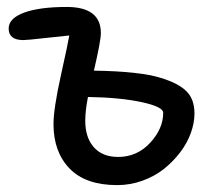

<svg xmlns="http://www.w3.org/2000/svg" viewBox="-20 -520 615 552"><path d="M316.9 12.2Q226.1 12.2 179.9 -35.6Q133.8 -83.5 133.8 -163.1Q133.8 -207.5 155.3 -304.4Q176.8 -401.4 179.2 -418Q156.2 -416 107.4 -410.4Q58.6 -404.8 46.9 -404.8Q4.9 -404.8 4.9 -438Q4.9 -467.3 49.1 -483.6Q93.3 -500 171.9 -500Q270 -500 270 -424.8Q270 -402.8 250 -316.9Q382.8 -314.9 442.9 -295.9Q493.7 -280.3 516.4 -257.3Q539.1 -234.4 539.1 -193.8Q539.1 -166.5 528.6 -137.5Q518.1 -108.4 498 -82Q478 -55.7 451.4 -34.4Q424.8 -13.2 389.6 -0.5Q354.5 12.2 316.9 12.2ZM225.1 -172.9Q225.1 -124.5 249.8 -96.7Q274.4 -68.8 319.8 -68.8Q374 -68.8 411.6 -109.4Q449.2 -149.9 449.2 -195.8Q449.2 -212.9 387.5 -226.3Q325.7 -239.7 232.9 -241.2Q225.1 -201.2 225.1 -172.9Z"/></svg>

Font: Shantell Sans Normal
Style: Regular
Weight: 400
Designer: Stephen Nixon, Anya Danilova, Shantell Martin
Foundry: Arrow Type
Version: Version 1.006;[559af2be0]